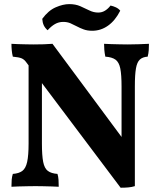

<svg xmlns="http://www.w3.org/2000/svg" viewBox="-20 -888 766 916"><path d="M555.4 7.6 107.2 -588.3Q96.3 -604.2 83.1 -609.7Q69.8 -615.2 41.2 -617.7Q37.6 -631.9 36.1 -647.8Q34.6 -663.7 34.6 -679Q46.2 -678 65.4 -677.5Q84.7 -677 105 -676.5Q125.3 -676 139.4 -676Q161.5 -676 187.7 -676.7Q213.8 -677.5 230.4 -679L573.5 -216.3ZM34.6 3Q34.6 -15.7 35.8 -30.7Q37.1 -45.6 41.2 -58.3Q70.2 -60.4 86.5 -72.6Q102.9 -84.8 109.6 -115.7Q116.4 -146.7 116.4 -203.2V-612.6L180 -608.4V-203.2Q180 -146.7 186 -115.7Q192 -84.8 208.3 -72.6Q224.6 -60.4 254.2 -58.3Q258.2 -45.6 259.2 -29.9Q260.2 -14.1 260.2 3Q245.7 2 225.9 1.5Q206 1 185.9 0.5Q165.8 0 149.7 0Q134.2 0 111.5 0.5Q88.9 1 68 1.5Q47.1 2 34.6 3ZM555.4 7.6 559.9 -138.9V-475.2Q559.9 -531.2 553.9 -561.2Q547.9 -591.2 531.1 -603.4Q514.2 -615.6 482.5 -617.7Q479 -634.7 477.7 -650.3Q476.5 -665.8 476.5 -679Q491 -678 511.4 -677.5Q531.8 -677 553 -676.5Q574.2 -676 589.8 -676Q613.4 -676 642.5 -677Q671.6 -678 690.6 -679Q690.6 -663.8 689.6 -648.6Q688.6 -633.4 684.5 -617.7Q660.4 -616.2 647.2 -603.9Q633.9 -591.7 628.7 -562Q623.4 -532.3 623.4 -475.2V0Q609.2 4.6 592.2 6.1Q575.2 7.6 555.4 7.6ZM419.9 -741.2Q396.7 -741.2 378.9 -747.8Q361.2 -754.3 346.2 -762.4Q331.2 -770.4 316 -777Q300.9 -783.5 281.8 -783.5Q260.2 -783.5 242.2 -773.2Q224.2 -762.8 207.2 -743.7Q194.4 -755 188.5 -767.9Q182.7 -780.9 181.6 -798.2Q210.6 -837.8 245.7 -853.1Q280.7 -868.4 310.4 -868.4Q340.6 -868.4 363.3 -858.3Q386.1 -848.3 406.4 -838.2Q426.6 -828.1 448.7 -828.1Q466.8 -828.1 481.3 -837.3Q495.9 -846.4 507.3 -861.5Q520.1 -858.9 532.8 -853Q545.5 -847.1 553.7 -837Q529.6 -789.7 495.3 -765.5Q461 -741.2 419.9 -741.2Z"/></svg>

Font: Vollkorn
Style: Regular
Weight: 400
Designer: Friedrich Althausen
Foundry: Friedrich Althausen
Version: Version 5.001